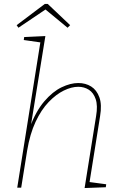

<svg xmlns="http://www.w3.org/2000/svg" viewBox="-20 -947 621 969"><path d="M407 2 465 -361Q474 -414 463 -446.5Q452 -479 428.5 -494Q405 -509 375 -509Q341 -509 302 -490Q263 -471 225.5 -432Q188 -393 159.5 -332Q131 -271 117 -187L87 0H67L185 -742L191 -732L100 -745L102 -760L209 -765L134 -302L129 -301Q161 -386 203.5 -435.5Q246 -485 291 -506.5Q336 -528 375 -528Q412 -528 440 -510.5Q468 -493 481.5 -456Q495 -419 485 -360L431 -22L426 -29L516 -17L514 -2ZM73 -807 64 -820 206 -927H221L334 -820L321 -807L206 -902H214Z"/></svg>

Font: Bitter Thin Thin
Style: Italic
Weight: 250
Italic angle: -9°
Version: Version 2.002